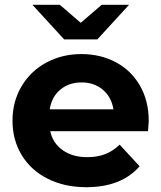

<svg xmlns="http://www.w3.org/2000/svg" viewBox="-20 -771 671 799"><path d="M596 -225H189Q200 -175 241 -146Q282 -117 343 -117Q385 -117 417.5 -129.5Q450 -142 478 -169L561 -79Q485 8 339 8Q248 8 178 -27.5Q108 -63 70 -126Q32 -189 32 -269Q32 -348 69.5 -411.5Q107 -475 172.5 -510.5Q238 -546 319 -546Q398 -546 462 -512Q526 -478 562.5 -414.5Q599 -351 599 -267Q599 -264 596 -225ZM187 -316H452Q444 -367 408 -397.5Q372 -428 320 -428Q267 -428 231 -398Q195 -368 187 -316ZM517 -751 385 -607H247L115 -751H229L316 -676L403 -751Z"/></svg>

Font: APTA Sans Regular
Style: Bold Italic
Weight: 700
Version: Version 7.200